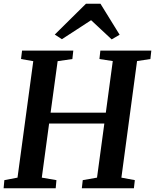

<svg xmlns="http://www.w3.org/2000/svg" viewBox="-22 -1016 837 1036"><path d="M-2.5 0 1.5 -44 72.5 -57.5 157.5 -686 91.5 -697.5 97 -743H373.5L368.5 -697.5L289 -686L251 -408H549L586.5 -686.5L514.5 -697.5L519.5 -743H794.5L789.5 -697.5L717.5 -686.5L633 -57.5L705.5 -44L700.5 0H419.5L424.5 -44L501.5 -57.5L541 -349.5H243L203.5 -57.5L282.5 -44L278.5 0ZM273.5 -829.5 442 -996H520L623.5 -828.5L580.5 -803.5Q552.5 -829.5 524.8 -855.5Q497 -881.5 469.5 -907Q430.5 -881.5 391 -855.8Q351.5 -830 312 -804.5Z"/></svg>

Font: Merriweather 28pt SemiBold
Style: Italic
Weight: 600
Italic angle: -7.8°
Version: Version 2.101